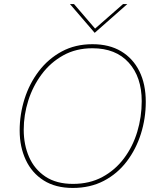

<svg xmlns="http://www.w3.org/2000/svg" viewBox="-20 -921 788 947"><path d="M339 6Q254 6 195.5 -31Q137 -68 107 -132.5Q77 -197 77 -277Q77 -357 101 -433Q125 -509 171.5 -570Q218 -631 284.5 -667Q351 -703 436 -703Q519 -703 577.5 -668Q636 -633 667.5 -569.5Q699 -506 699 -419Q699 -337 675 -261Q651 -185 605 -124.5Q559 -64 492 -29Q425 6 339 6ZM340 -14Q422 -14 485 -48Q548 -82 591.5 -140Q635 -198 657 -271Q679 -344 679 -422Q679 -541 615 -612Q551 -683 436 -683Q355 -683 292 -648Q229 -613 185.5 -554.5Q142 -496 119.5 -425Q97 -354 97 -281Q97 -207 123.5 -146.5Q150 -86 204 -50Q258 -14 340 -14ZM447 -759 325 -901H345L449 -780L587 -901H608Z"/></svg>

Font: Hanken Grotesk Thin
Style: Italic
Weight: 250
Italic angle: -8°
Designer: Alfredo Marco Pradil
Foundry: Hanken Design Co.
Version: Version 3.013